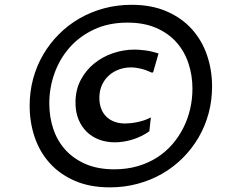

<svg xmlns="http://www.w3.org/2000/svg" viewBox="-20 -766 1004 816"><path d="M106 -316.4Q106 -376 120.8 -431.2Q135.7 -486.3 163.6 -533.9Q191.4 -581.5 230.5 -620.6Q269.5 -659.7 317.6 -687.5Q365.7 -715.3 421.9 -730.5Q478 -745.6 539.6 -745.6Q624.5 -745.6 688.7 -717.5Q752.9 -689.5 795.7 -641.8Q838.4 -594.2 859.9 -531.2Q881.3 -468.3 881.3 -398.4Q881.3 -338.9 866.5 -283.9Q851.6 -229 823.7 -181.4Q795.9 -133.8 756.8 -94.7Q717.8 -55.7 669.4 -27.8Q621.1 0 564.9 15.1Q508.8 30.3 446.8 30.3Q361.8 30.3 297.9 2.4Q233.9 -25.4 191.2 -73Q148.4 -120.6 127.2 -183.6Q106 -246.6 106 -316.4ZM189.5 -326.2Q189.5 -269.5 206.3 -218.8Q223.1 -168 257.6 -129.6Q292 -91.3 344 -68.8Q396 -46.4 465.8 -46.4Q519 -46.4 564.5 -59.6Q609.9 -72.8 646.7 -96.2Q683.6 -119.6 711.7 -151.9Q739.7 -184.1 759 -222.2Q778.3 -260.3 788.1 -302.7Q797.9 -345.2 797.9 -389.2Q797.9 -446.3 780.8 -497.3Q763.7 -548.3 729.5 -586.7Q695.3 -625 643.3 -647.5Q591.3 -669.9 522 -669.9Q441.9 -669.9 379.9 -640.9Q317.9 -611.8 275.6 -563.7Q233.4 -515.6 211.4 -453.9Q189.5 -392.1 189.5 -326.2ZM614.7 -208Q581.5 -184.6 543 -172.9Q504.4 -161.1 467.8 -161.1Q432.6 -161.1 402.1 -172.4Q371.6 -183.6 349.1 -205.3Q326.7 -227.1 313.7 -258.3Q300.8 -289.6 300.8 -330.1Q300.8 -383.3 322.5 -425Q344.2 -466.8 379.9 -495.8Q415.5 -524.9 460.4 -540Q505.4 -555.2 551.8 -555.2Q569.3 -555.2 596.2 -552Q623 -548.8 653.8 -538.6L630.9 -459L626 -457Q601.1 -468.8 578.6 -474.1Q556.2 -479.5 536.1 -479.5Q509.8 -479.5 485.6 -470.7Q461.4 -461.9 442.9 -445.3Q424.3 -428.7 413.3 -404.5Q402.3 -380.4 402.3 -349.6Q402.3 -325.2 409.7 -305.2Q417 -285.2 431.2 -271Q445.3 -256.8 465.6 -249Q485.8 -241.2 511.7 -241.2Q521 -241.2 533.9 -242.4Q546.9 -243.7 561.5 -246.6Q576.2 -249.5 591.6 -254.4Q606.9 -259.3 621.1 -267.1Z"/></svg>

Font: Proza Libre
Style: Medium Italic
Weight: 500
Designer: Jasper de Waard
Foundry: Jasper de Waard
Version: Version 1.000; ttfautohint (v1.4.1.8-43bc)